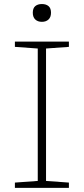

<svg xmlns="http://www.w3.org/2000/svg" viewBox="-20 -908 405 928"><path d="M313 -25.5V0H52V-25.5L162.5 -33.5V-673.5L52 -681.5V-707H313V-681.5L202.5 -673.5V-33.5ZM182.5 -802.5Q162.5 -802.5 150.5 -813.8Q138.5 -825 138.5 -846.5Q138.5 -868.5 150.5 -878.5Q162.5 -888.5 182.5 -888.5Q202.5 -888.5 214.5 -878.5Q226.5 -868.5 226.5 -846.5Q226.5 -825 214.5 -813.8Q202.5 -802.5 182.5 -802.5Z"/></svg>

Font: Newsreader 6pt ExtraLight
Style: Regular
Weight: 275
Designer: Hugues Gentile
Foundry: Production Type
Version: Version 1.003; ttfautohint (v1.8.3)